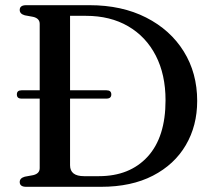

<svg xmlns="http://www.w3.org/2000/svg" viewBox="-20 -720 823 740"><path d="M56 -18.5Q56 -33.5 75.5 -39L108 -45Q133 -51 133 -72V-340H62.5Q45 -340 45 -356Q45 -372 63 -372H133V-628Q133 -649 108 -655L75.5 -661Q56 -666.5 56 -681.5Q56 -700 81 -700H325Q449.5 -700 543 -652.5Q636.5 -605 688.2 -521.8Q740 -438.5 740 -331Q740 -235.5 696.2 -160.8Q652.5 -86 569.5 -43Q486.5 0 369 0H81Q56 0 56 -18.5ZM361 -41Q480 -41 549 -116.2Q618 -191.5 618 -333.5Q618 -432.5 580.5 -505.5Q543 -578.5 474 -618.8Q405 -659 311 -659H250V-372H390.5Q409 -372 409 -356Q409 -340 390.5 -340H250V-83Q250 -41 304 -41Z"/></svg>

Font: Fraunces 9pt
Style: Regular
Weight: 400
Version: Version 1.000;[b76b70a41]